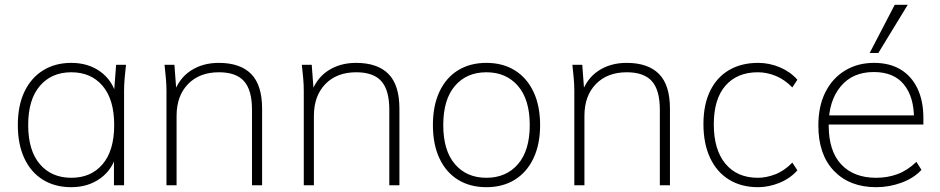

<svg xmlns="http://www.w3.org/2000/svg" viewBox="-20 -769 3904 797"><path d="M276 8Q208 8 158 -23Q108 -54 81 -112Q54 -170 54 -250Q54 -331 81.5 -388.5Q109 -446 159 -477Q209 -508 276 -508Q347 -508 397.5 -471Q448 -434 464 -369H452L462 -500H503Q500 -472 497.5 -445Q495 -418 495 -392V0H453V-131H464Q448 -66 397 -29Q346 8 276 8ZM276 -31Q358 -31 406 -87.5Q454 -144 454 -250Q454 -356 406 -412.5Q358 -469 276 -469Q194 -469 145.5 -412.5Q97 -356 97 -250Q97 -144 145.5 -87.5Q194 -31 276 -31Z M671 0V-392Q671 -418 668.5 -445Q666 -472 663 -500H704L713 -380H701Q722 -443 771.5 -475.5Q821 -508 888 -508Q977 -508 1022.5 -462Q1068 -416 1068 -318V0H1026V-314Q1026 -395 993 -432Q960 -469 889 -469Q808 -469 760.5 -420Q713 -371 713 -288V0Z M1241 0V-392Q1241 -418 1238.5 -445Q1236 -472 1233 -500H1274L1283 -380H1271Q1292 -443 1341.5 -475.5Q1391 -508 1458 -508Q1547 -508 1592.5 -462Q1638 -416 1638 -318V0H1596V-314Q1596 -395 1563 -432Q1530 -469 1459 -469Q1378 -469 1330.5 -420Q1283 -371 1283 -288V0Z M1999 8Q1931 8 1881 -23Q1831 -54 1804 -112Q1777 -170 1777 -250Q1777 -330 1804 -388Q1831 -446 1881 -477Q1931 -508 1999 -508Q2067 -508 2117 -477Q2167 -446 2194.5 -388Q2222 -330 2222 -250Q2222 -170 2194.5 -112Q2167 -54 2117 -23Q2067 8 1999 8ZM1999 -31Q2081 -31 2130 -87.5Q2179 -144 2179 -250Q2179 -356 2130 -412.5Q2081 -469 1999 -469Q1917 -469 1868.5 -412.5Q1820 -356 1820 -250Q1820 -144 1868.5 -87.5Q1917 -31 1999 -31Z M2364 0V-392Q2364 -418 2361.5 -445Q2359 -472 2356 -500H2397L2406 -380H2394Q2415 -443 2464.5 -475.5Q2514 -508 2581 -508Q2670 -508 2715.5 -462Q2761 -416 2761 -318V0H2719V-314Q2719 -395 2686 -432Q2653 -469 2582 -469Q2501 -469 2453.5 -420Q2406 -371 2406 -288V0Z M3127 8Q3057 8 3006 -23.5Q2955 -55 2927.5 -114Q2900 -173 2900 -254Q2900 -335 2928 -392Q2956 -449 3007 -478.5Q3058 -508 3127 -508Q3174 -508 3217.5 -489.5Q3261 -471 3290 -438L3269 -406Q3237 -439 3200 -454Q3163 -469 3126 -469Q3040 -469 2991.5 -413.5Q2943 -358 2943 -253Q2943 -147 2991.5 -89Q3040 -31 3126 -31Q3161 -31 3198.5 -45.5Q3236 -60 3269 -94L3290 -62Q3260 -28 3215.5 -10Q3171 8 3127 8Z M3617 8Q3507 8 3442 -59.5Q3377 -127 3377 -248Q3377 -328 3406 -386Q3435 -444 3487.5 -476Q3540 -508 3608 -508Q3673 -508 3718.5 -480.5Q3764 -453 3788.5 -401.5Q3813 -350 3813 -279V-252H3404V-290H3791L3774 -277Q3774 -367 3732 -418.5Q3690 -470 3607 -470Q3519 -470 3469.5 -410Q3420 -350 3420 -253V-248Q3420 -142 3472 -86.5Q3524 -31 3617 -31Q3664 -31 3705 -46Q3746 -61 3784 -97L3805 -64Q3774 -30 3723 -11Q3672 8 3617 8ZM3590 -549 3694 -749H3748L3626 -549Z"/></svg>

Font: Mulish ExtraLight
Style: Regular
Weight: 200
Designer: Vernon Adams
Foundry: Vernon Adams
Version: Version 3.603